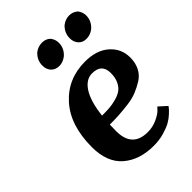

<svg xmlns="http://www.w3.org/2000/svg" viewBox="-215 -817 924 924"><g transform="rotate(-45 247.5 -355.0)"><path d="M196 -704Q218 -721 245 -721Q271 -721 288 -704Q302 -685 302 -663Q302 -626 273 -600Q250 -582 225 -582Q198 -582 182 -600Q168 -617 168 -641Q168 -678 196 -704ZM382 -704Q404 -721 430 -721Q455 -721 474 -704Q488 -685 488 -663Q488 -626 459 -600Q437 -582 410 -582Q383 -582 368 -600Q354 -617 354 -641Q354 -678 382 -704ZM460 -75Q458 -72 453.5 -66Q449 -60 433 -45Q417 -30 397.5 -19Q378 -8 345 1.5Q312 11 275 11Q178 11 118.5 -40.5Q59 -92 59 -195Q59 -343 134 -426.5Q209 -510 327 -510Q405 -510 450 -470Q495 -430 495 -370Q495 -334 481 -306Q467 -278 440.5 -261.5Q414 -245 386.5 -234Q359 -223 321 -218.5Q283 -214 256.5 -212.5Q230 -211 197 -211Q196 -197 196 -167Q196 -56 301 -56Q335 -56 365 -70Q395 -84 408 -98L420 -111ZM311 -446Q269 -446 240 -401Q211 -356 201 -268Q231 -268 252 -269.5Q273 -271 298.5 -278Q324 -285 339.5 -296.5Q355 -308 365.5 -330Q376 -352 376 -383Q376 -446 311 -446Z"/></g></svg>

Font: Arsenal
Style: Bold Italic
Weight: 700
Italic angle: -9.10001°
Designer: Andrij Shevchenko
Foundry: Stairsfor
Version: Version 2.001;PS 002.001;hotconv 1.0.88;makeotf.lib2.5.64775